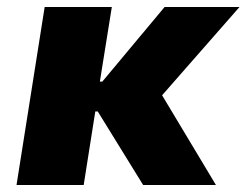

<svg xmlns="http://www.w3.org/2000/svg" viewBox="-20 -526 701 546"><path d="M27 0 107 -506H298L264 -294H271L448 -506H661L419 -230L423 -285L594 0H387L258 -209H251L218 0Z"/></svg>

Font: Nunito Sans 7pt Black
Style: Italic
Weight: 900
Italic angle: -9°
Version: Version 3.101;gftools[0.9.27]